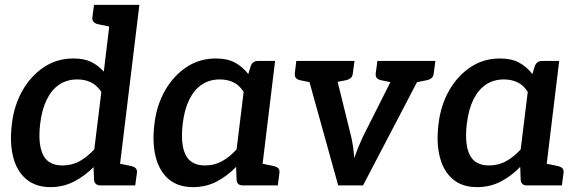

<svg xmlns="http://www.w3.org/2000/svg" viewBox="-20 -761 2373 788"><path d="M187 7Q127 7 88 -25.5Q49 -58 34 -117Q19 -176 29 -254Q38 -329 72 -389Q106 -449 159.5 -485Q213 -521 281 -521Q326 -521 355 -506.5Q384 -492 406 -467L439 -741H552L462 0H393Q369 0 366 -22L364 -75Q327 -38 283 -15.5Q239 7 187 7ZM236 -82Q276 -82 307 -99.5Q338 -117 367 -148L396 -384Q377 -412 352.5 -423.5Q328 -435 297 -435Q255 -435 223.5 -414Q192 -393 172 -352.5Q152 -312 145 -254Q135 -170 156.5 -126Q178 -82 236 -82ZM466 -741 443 -649 381 -662Q369 -665 363.5 -671.5Q358 -678 359 -690L366 -741ZM435 0 458 -92 521 -79Q532 -76 537.5 -70Q543 -64 542 -52L535 0Z M772 7Q711 7 672.5 -25.5Q634 -58 619 -117Q604 -176 614 -254Q623 -329 657 -389Q691 -449 744.5 -485Q798 -521 866 -521Q913 -521 944.5 -504Q976 -487 999 -457L1009 -490Q1017 -511 1040 -511H1109L1047 0H977Q953 0 951 -22L949 -76Q912 -38 868.5 -15.5Q825 7 772 7ZM821 -82Q860 -82 891.5 -99.5Q923 -117 951 -148L980 -384Q962 -412 937.5 -423.5Q913 -435 882 -435Q840 -435 808.5 -414Q777 -393 757 -352.5Q737 -312 730 -254Q720 -170 741.5 -126Q763 -82 821 -82ZM1020 0 1043 -92 1106 -79Q1117 -76 1122.5 -70Q1128 -64 1127 -52L1120 0Z M1368 0 1226 -511H1319Q1332 -511 1340 -505Q1348 -499 1350 -489L1422 -197Q1426 -179 1429 -158Q1432 -137 1434 -112Q1441 -133 1449.5 -154Q1458 -175 1468 -197L1615 -489Q1619 -499 1628 -505Q1637 -511 1648 -511H1737L1470 0ZM1301 -482 1305 -511H1380L1376 -482ZM1593 -482 1597 -511H1671L1668 -482ZM1297 -511 1273 -419 1211 -432Q1199 -435 1194 -441.5Q1189 -448 1190 -460L1196 -511ZM1435 -511 1428 -460Q1427 -448 1420 -441.5Q1413 -435 1401 -432L1335 -419L1334 -511ZM1629 -511 1606 -419 1543 -432Q1531 -435 1526 -441.5Q1521 -448 1522 -460L1529 -511ZM1767 -511 1760 -460Q1759 -448 1752 -441.5Q1745 -435 1733 -432L1667 -419V-511Z M1938 7Q1877 7 1838.5 -25.5Q1800 -58 1785 -117Q1770 -176 1780 -254Q1789 -329 1823 -389Q1857 -449 1910.5 -485Q1964 -521 2032 -521Q2079 -521 2110.5 -504Q2142 -487 2165 -457L2175 -490Q2183 -511 2206 -511H2275L2213 0H2143Q2119 0 2117 -22L2115 -76Q2078 -38 2034.5 -15.5Q1991 7 1938 7ZM1987 -82Q2026 -82 2057.5 -99.5Q2089 -117 2117 -148L2146 -384Q2128 -412 2103.5 -423.5Q2079 -435 2048 -435Q2006 -435 1974.5 -414Q1943 -393 1923 -352.5Q1903 -312 1896 -254Q1886 -170 1907.5 -126Q1929 -82 1987 -82ZM2186 0 2209 -92 2272 -79Q2283 -76 2288.5 -70Q2294 -64 2293 -52L2286 0Z"/></svg>

Font: Aleo SemiBold
Style: Italic
Weight: 600
Italic angle: -7°
Designer: Alessio Laiso
Foundry: Alessio Laiso
Version: Version 2.001;gftools[0.9.29]